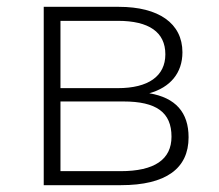

<svg xmlns="http://www.w3.org/2000/svg" viewBox="-20 -542 642 562"><path d="M108 -522V0H334C466 0 532 -49 532 -140C532 -213 494 -256 417 -269C478 -286 514 -328 514 -389C514 -474 444 -522 328 -522ZM157 -245H341C438 -245 482 -213 482 -142C482 -75 432 -41 333 -41H157ZM157 -284V-481H325C416 -481 464 -448 464 -383C464 -319 414 -284 325 -284Z"/></svg>

Font: Montserrat Light
Style: Regular
Weight: 300
Designer: Julieta Ulanovsky
Foundry: Julieta Ulanovsky
Version: Version 7.200